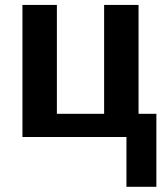

<svg xmlns="http://www.w3.org/2000/svg" viewBox="-20 -548 655 768"><path d="M69.8 0V-528.3H207.5V-92.8H396.5V-528.3H534.2V-92.8H605.5V199.2H485.8V0Z"/></svg>

Font: Arimo
Style: Bold
Weight: 700
Designer: Steve Matteson
Foundry: Monotype Imaging Inc.
Version: Version 1.33